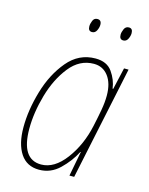

<svg xmlns="http://www.w3.org/2000/svg" viewBox="-110 -780 666 860"><g transform="rotate(15 223.0 -350.0)"><path d="M253 -688Q253 -710 234 -710Q219 -710 213 -695.5Q207 -681 207 -669Q207 -647 225 -647Q239 -647 246 -661Q253 -675 253 -688ZM398 -688Q398 -710 380 -710Q365 -710 358.5 -695.5Q352 -681 352 -669Q352 -647 370 -647Q384 -647 391 -661Q398 -675 398 -688ZM66 -157Q66 -231 89.5 -313.5Q113 -396 159 -454Q205 -512 271 -512Q313 -512 338 -479Q363 -446 363 -389Q363 -358 356.5 -321.5Q350 -285 341 -244Q321 -151 270 -83Q219 -15 158 -15Q66 -15 66 -157ZM314 -115H316L294 0H316L427 -527H406L383 -426H380Q375 -466 350 -501.5Q325 -537 272 -537Q195 -537 143 -475Q91 -413 65 -324.5Q39 -236 39 -156Q39 -79 68.5 -34.5Q98 10 155 10Q209 10 249.5 -29Q290 -68 314 -115Z"/></g></svg>

Font: Noto Sans Display SemiCondensed Thin
Style: Italic
Weight: 250
Width: 4
Designer: Monotype Design team
Foundry: Monotype Imaging Inc.
Version: 1.000